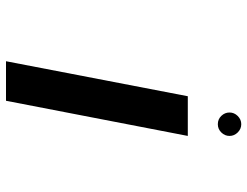

<svg xmlns="http://www.w3.org/2000/svg" viewBox="-112 -712 824 640"><g transform="rotate(90 300.0 -392.0)"><path d="M300.8 -606H433.1L315.9 0H184.1ZM355 -745.1Q355 -760.7 366.7 -772.5Q378.4 -784.2 394 -784.2Q409.7 -784.2 421.4 -772.5Q433.1 -760.7 433.1 -745.1Q433.1 -729.5 421.6 -717.8Q410.2 -706.1 394 -706.1Q377.4 -706.1 366.2 -717.8Q355 -729.5 355 -745.1Z"/></g></svg>

Font: Liberation Mono
Style: Bold Italic
Weight: 700
Italic angle: -12°
Monospace: yes
Designer: Steve Matteson
Foundry: Ascender Corporation
Version: Version 2.1.5